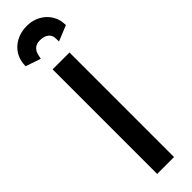

<svg xmlns="http://www.w3.org/2000/svg" viewBox="-329 -920 909 909"><g transform="rotate(-45 125.5 -466.0)"><path d="M-11 -801 65 -775 69 -794C78 -838 111 -840 121 -840H126C163 -840 182 -819 183 -797L184 -772L262 -804L261 -818C257 -878 204 -932 129 -932H126C55 -932 -4 -886 -10 -816ZM69 -700V0H182V-700Z"/></g></svg>

Font: Mint Spirit
Style: Bold
Weight: 700
Designer: HARENDAL Hirwen
Foundry: Arkandis Digital Foundry.
Version: Version 1.004;FFEdit